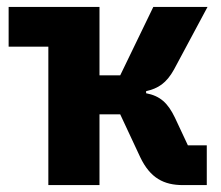

<svg xmlns="http://www.w3.org/2000/svg" viewBox="-20 -536 640 556"><path d="M120 0H268.1V-204.9H328.1L386 -81C415.1 -19.9 454.9 0 509.9 0H578.8V-115.1H524.1L486.2 -196C465.9 -237.9 443.9 -258.2 403.1 -266V-272C437.9 -279.8 462 -295.1 484 -334.9L581 -516H424L328.1 -317.8H268.1V-516H5V-400.9H120Z"/></svg>

Font: Margiela Mono Bold
Style: Regular
Weight: 700
Designer: Mike Abbink, Paul van der Laan, Pieter van Rosmalen
Foundry: Bold Monday
Version: Version 2.003 2021